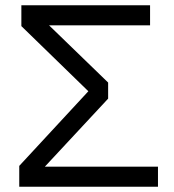

<svg xmlns="http://www.w3.org/2000/svg" viewBox="-20 -708 658 728"><path d="M579 0H53V-79L315 -362L61 -609V-688H549V-612H166L390 -395V-334L150 -76H579Z"/></svg>

Font: Libra Sans
Style: Regular
Weight: 400
Foundry: Context Ltd
Version: Version 1.002